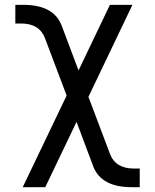

<svg xmlns="http://www.w3.org/2000/svg" viewBox="-20 -567 642 795"><path d="M74.2 208H167.5L296.9 -62.5L366.2 122.1C388.2 180.2 442.9 208 524.4 208H558.6V130.9H534.7C483.4 130.9 450.2 110.4 435.1 69.3L346.2 -166L528.3 -546.9H435.1L305.2 -275.4L235.4 -460.9C213.4 -519 159.2 -546.9 77.6 -546.9H43.5V-469.7H67.4C118.2 -469.7 151.4 -449.2 166.5 -408.2L255.9 -171.4Z"/></svg>

Font: Hack
Style: Regular
Weight: 400
Monospace: yes
Designer: Christopher Simpkins
Foundry: Christopher Simpkins
Version: Version 2.010